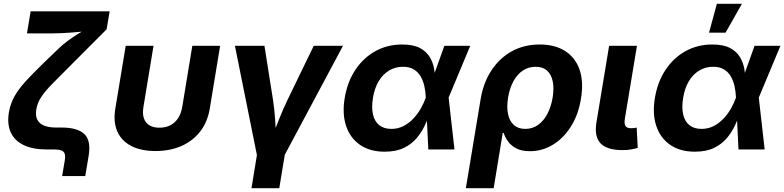

<svg xmlns="http://www.w3.org/2000/svg" viewBox="-20 -787 4129 1011"><path d="M307.2 140.1 321 58.3Q324.7 36.2 320.8 23.4Q316.9 10.7 303.8 5.3Q290.8 0 266.7 0H225.6Q152.6 0 104.8 -23Q56.9 -46.1 36.8 -89.7Q16.7 -133.3 26.8 -195.1Q34.6 -240.9 56.2 -279.6Q77.9 -318.2 115.6 -359.4Q153.2 -400.6 207.7 -453.5L289 -531.6Q311.3 -553.3 337.5 -572.5Q363.7 -591.7 389.9 -608Q416 -624.3 439.1 -637.2Q462.2 -650 478.5 -658.1L457.6 -625.6Q440 -623.1 414.7 -620.6Q389.4 -618.1 361 -615.9Q332.6 -613.8 305.3 -612.5Q278 -611.2 256.4 -611.2H121.9L141.4 -727.5H557.4L541.4 -632.7L346.2 -437Q288.2 -379.5 251.4 -341.6Q214.7 -303.6 195.8 -274.1Q176.8 -244.5 171.3 -211.5Q165.5 -177.3 176.8 -156.1Q188.1 -134.9 213.4 -125.1Q238.8 -115.4 275.7 -115.4H305.1Q387.5 -115.4 423.9 -81.4Q460.3 -47.3 446.6 34.7L428.9 140.1Z M798.8 8.2Q722.3 8.2 670.9 -18.5Q619.5 -45.1 597.6 -95.1Q575.7 -145 587.2 -215.2L642 -545.9H788.4L735.4 -224.6Q729.4 -188.6 737.7 -164.1Q746 -139.6 766.9 -127.1Q787.9 -114.6 819.3 -114.6Q851.3 -114.6 876.2 -127.1Q901.1 -139.6 917.4 -164.1Q933.7 -188.6 939.7 -224.6L992.7 -545.9H1139.1L1084.6 -215.2Q1073.1 -145.5 1034.8 -95.4Q996.4 -45.3 936.2 -18.6Q876 8.2 798.8 8.2Z M1333.7 34 1217 -545.9H1372.5L1417.3 -262.5Q1425.5 -209.6 1428.9 -155.3Q1432.4 -101 1435.8 -43.1H1404.4Q1426.9 -101 1447.9 -155.2Q1468.9 -209.3 1494.7 -262.5L1632.1 -545.9H1786.1L1476.3 34ZM1304.2 204.1 1338.3 -3.9H1484.8L1450.6 204.1Z M2005.6 11.7Q1928.5 11.7 1876.5 -23.7Q1824.5 -59.2 1802.8 -122.9Q1781.1 -186.6 1795.1 -271.3Q1809.5 -356.8 1851.6 -419.9Q1893.7 -483 1956.9 -517.9Q2020.2 -552.7 2097.5 -552.7Q2156.3 -552.7 2191.2 -534.1Q2226 -515.4 2243.4 -485.8Q2260.8 -456.3 2266.3 -422.9Q2271.7 -389.6 2272 -360.5H2319.5L2342.1 -274.4L2373.1 0H2235.3L2222 -274.4Q2220.8 -304.5 2214.5 -333.2Q2208.2 -361.8 2194.8 -384.9Q2181.4 -407.9 2158.8 -421.6Q2136.3 -435.4 2102.3 -435.4Q2061.6 -435.4 2028.8 -415.7Q1996 -396.1 1974.1 -359.6Q1952.2 -323 1943.8 -271.4Q1935.6 -220.7 1944 -184.1Q1952.5 -147.5 1977 -127.9Q2001.6 -108.3 2040.6 -108.3Q2075 -108.3 2103.5 -122.8Q2132.1 -137.3 2155 -160.9Q2177.8 -184.6 2194.5 -213.5Q2211.2 -242.5 2221.5 -271.5L2319.9 -545.9H2456.2L2341.6 -271.5L2291.5 -191H2244.1Q2233.3 -161.9 2217.1 -127.1Q2201 -92.2 2174.7 -60.5Q2148.3 -28.8 2107.4 -8.6Q2066.5 11.7 2005.6 11.7Z M2433 204.1 2510.8 -264.8Q2524.9 -350.5 2566.9 -415.2Q2609 -480 2674 -516.4Q2739.1 -552.7 2822.1 -552.7Q2901.1 -552.7 2954.9 -518.9Q3008.6 -485 3031.3 -421.6Q3053.9 -358.1 3039.4 -268.9Q3025.5 -182.1 2985.7 -119.8Q2945.9 -57.5 2890.1 -24.2Q2834.2 9.1 2771.1 9.1Q2726.7 9.1 2698.6 -5.7Q2670.4 -20.6 2654.7 -42.8Q2639.1 -64.9 2632 -87.4H2627.3L2579.4 204.1ZM2745.8 -108.3Q2783.9 -108.3 2813.4 -129.3Q2842.8 -150.3 2862.4 -187.6Q2882 -224.8 2890 -273.4Q2897.9 -321.6 2890.6 -358Q2883.4 -394.5 2860.9 -414.9Q2838.5 -435.4 2800.2 -435.4Q2762.8 -435.4 2733.1 -415.5Q2703.3 -395.6 2683.6 -359.4Q2663.8 -323.2 2655.4 -273.7Q2647.3 -224.2 2655 -186.8Q2662.8 -149.5 2685.7 -128.9Q2708.6 -108.3 2745.8 -108.3Z M3258.9 3.4Q3175.3 3.4 3141.9 -32.6Q3108.6 -68.6 3120.5 -141.7L3187.4 -545.9H3334L3270.3 -161.8Q3266.1 -135.8 3273.2 -123.8Q3280.3 -111.9 3302.6 -111.9Q3314.4 -111.9 3321.1 -112.7Q3327.7 -113.6 3332.5 -115.3L3338.1 -8.3Q3326.6 -4.6 3305.8 -0.6Q3285.1 3.4 3258.9 3.4Z M3638.9 11.7Q3561.8 11.7 3509.8 -23.7Q3457.8 -59.2 3436.1 -122.9Q3414.4 -186.6 3428.4 -271.3Q3442.8 -356.8 3484.9 -419.9Q3527 -483 3590.2 -517.9Q3653.5 -552.7 3730.8 -552.7Q3789.6 -552.7 3824.5 -534.1Q3859.3 -515.4 3876.7 -485.8Q3894.1 -456.3 3899.6 -422.9Q3905 -389.6 3905.3 -360.5H3952.8L3975.4 -274.4L4006.4 0H3868.6L3855.3 -274.4Q3854.1 -304.5 3847.8 -333.2Q3841.5 -361.8 3828.1 -384.9Q3814.7 -407.9 3792.1 -421.6Q3769.6 -435.4 3735.6 -435.4Q3694.9 -435.4 3662.1 -415.7Q3629.3 -396.1 3607.4 -359.6Q3585.5 -323 3577.1 -271.4Q3568.9 -220.7 3577.3 -184.1Q3585.8 -147.5 3610.3 -127.9Q3634.9 -108.3 3673.9 -108.3Q3708.3 -108.3 3736.9 -122.8Q3765.4 -137.3 3788.3 -160.9Q3811.1 -184.6 3827.8 -213.5Q3844.5 -242.5 3854.8 -271.5L3953.2 -545.9H4089.5L3974.9 -271.5L3924.8 -191H3877.4Q3866.6 -161.9 3850.4 -127.1Q3834.3 -92.2 3808 -60.5Q3781.6 -28.8 3740.7 -8.6Q3699.8 11.7 3638.9 11.7ZM3713.5 -615.1 3754.8 -767.1H3886.7L3800.6 -615.1Z"/></svg>

Font: Adwaita Sans
Style: Italic
Weight: 400
Italic angle: -9.39999°
Designer: Rasmus Andersson
Foundry: rsms
Version: Version 4.001;git-9221beed3